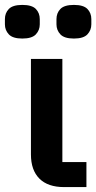

<svg xmlns="http://www.w3.org/2000/svg" viewBox="-52 -762 392 782"><path d="M300 -102V0H209Q143 0 108.5 -34.5Q74 -69 74 -133V-522H202V-102ZM39 -605Q0 -605 -16 -622Q-32 -639 -32 -663V-684Q-32 -709 -16 -725.5Q0 -742 39 -742Q78 -742 94 -725.5Q110 -709 110 -684V-663Q110 -639 94 -622Q78 -605 39 -605ZM249 -605Q210 -605 194 -622Q178 -639 178 -663V-684Q178 -709 194 -725.5Q210 -742 249 -742Q288 -742 304 -725.5Q320 -709 320 -684V-663Q320 -639 304 -622Q288 -605 249 -605Z"/></svg>

Font: IBM Plex Sans SemiBold
Style: Regular
Weight: 600
Designer: Mike Abbink, Paul van der Laan, Pieter van Rosmalen
Foundry: Bold Monday
Version: Version 3.201